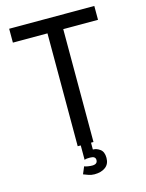

<svg xmlns="http://www.w3.org/2000/svg" viewBox="-123 -741 741 976"><g transform="rotate(-15 247.5 -253.5)"><path d="M288 0H205V-594H23V-667H471V-594H288ZM251 72Q243 72 235 72.5Q227 73 221 76V0H275V36Q295 36 313 49.5Q331 63 331 95Q331 127 309 143.5Q287 160 251 160Q235 160 219.5 154.5Q204 149 194 145L210 107Q216 110 228.5 112Q241 114 251 114Q279 114 279 92Q279 72 251 72Z"/></g></svg>

Font: Epunda Sans
Style: Regular
Weight: 400
Designer: Simon Atzbach
Foundry: typofactur
Version: Version 2.204; ttfautohint (v1.8.4.7-5d5b)